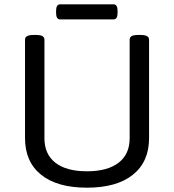

<svg xmlns="http://www.w3.org/2000/svg" viewBox="-20 -864 806 890"><path d="M383 6Q245 6 170.5 -54Q96 -114 96 -224V-680Q96 -691 105.5 -696.5Q115 -702 137 -702H145Q168 -702 177 -696.5Q186 -691 186 -680V-223Q186 -149 237 -109.5Q288 -70 383 -70Q478 -70 529.5 -109.5Q581 -149 581 -223V-680Q581 -691 590 -696.5Q599 -702 622 -702H630Q652 -702 661.5 -696.5Q671 -691 671 -680V-224Q671 -114 596 -54Q521 6 383 6ZM259 -774Q240 -774 240 -804V-814Q240 -844 259 -844H506Q525 -844 525 -814V-804Q525 -774 506 -774Z"/></svg>

Font: Asap Semi Expanded
Style: Regular
Weight: 400
Width: 6
Designer: Pablo Cosgaya
Foundry: Omnibus-Type
Version: Version 3.001; ttfautohint (v1.8.4.7-5d5b)